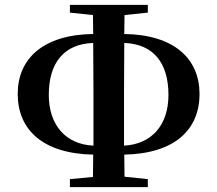

<svg xmlns="http://www.w3.org/2000/svg" viewBox="-20 -771 896 791"><path d="M268 0H589V-33L493 -43L492 -134C699 -138 802 -236 802 -384C802 -527 700 -628 492 -631L493 -709L589 -719V-751H268V-719L363 -709L364 -631C157 -628 53 -529 53 -384C53 -236 157 -138 364 -134L363 -42L268 -33ZM365 -171C250 -176 181 -257 181 -380C181 -513 244 -590 364 -594L365 -397V-348ZM492 -594C611 -590 674 -513 674 -380C674 -257 606 -177 491 -171V-348V-397Z"/></svg>

Font: GenRyuMin2 TW B
Style: Regular
Weight: 700
Version: Version 2.100;PS 2.1;hotconv 16.6.51;makeotf.lib2.5.65220 DE